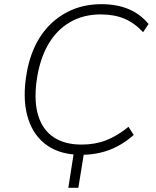

<svg xmlns="http://www.w3.org/2000/svg" viewBox="-20 -733 749 919"><path d="M307 166 335 -13H384L355 166ZM369 8Q271 8 207 -36Q143 -80 116 -161Q89 -242 103 -353Q114 -438 144 -504.5Q174 -571 222 -617.5Q270 -664 331 -688.5Q392 -713 466 -713Q540 -713 596.5 -689Q653 -665 691 -618L665 -579Q624 -623 575.5 -643.5Q527 -664 462 -664Q379 -664 314.5 -626.5Q250 -589 209.5 -518Q169 -447 155 -345Q142 -244 164 -176.5Q186 -109 238.5 -75Q291 -41 370 -41Q435 -41 488 -61.5Q541 -82 595 -126L620 -87Q585 -56 545.5 -34.5Q506 -13 461.5 -2.5Q417 8 369 8Z"/></svg>

Font: Nunito Sans 7pt ExtraLight
Style: Italic
Weight: 250
Italic angle: -9°
Designer: Vernon Adams
Foundry: Vernon Adams
Version: Version 3.101;gftools[0.9.27]